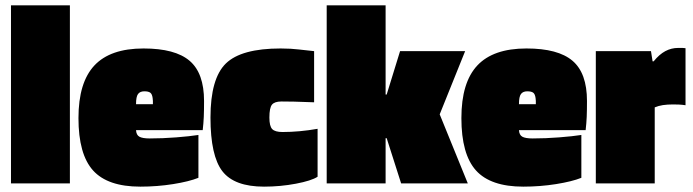

<svg xmlns="http://www.w3.org/2000/svg" viewBox="-20 -685 2588 717"><path d="M241 -665V0H21V-665Z M721 -181V-21Q686 -7 626.5 2.5Q567 12 504 12Q382 12 327.5 -48.5Q273 -109 273 -244Q273 -377 332.5 -440.5Q392 -504 516 -504Q634 -504 688 -458Q742 -412 742 -308Q742 -272 741 -248.5Q740 -225 737 -199H488Q489 -181 500.5 -174.5Q512 -168 539 -168Q587 -168 638 -172Q689 -176 721 -181ZM550 -319Q548 -334 541 -339Q534 -344 519 -344Q503 -344 495.5 -334Q488 -324 488 -296H551Q551 -303 551 -308Q551 -313 550 -319Z M1166 -204V-25Q1143 -10 1085 1Q1027 12 966 12Q855 12 810.5 -45.5Q766 -103 766 -246Q766 -392 823.5 -448Q881 -504 1028 -504Q1047 -504 1065 -503Q1083 -502 1153 -494V-303Q1108 -305 1077.5 -305.5Q1047 -306 1031 -306Q1005 -306 995.5 -294Q986 -282 986 -246Q986 -214 996.5 -203Q1007 -192 1035 -192Q1066 -192 1099 -195Q1132 -198 1166 -204Z M1420 -169V0H1200V-665H1420V-332H1424L1474 -494H1717L1622 -258L1727 0H1478L1424 -169Z M2151 -181V-21Q2116 -7 2056.5 2.5Q1997 12 1934 12Q1812 12 1757.5 -48.5Q1703 -109 1703 -244Q1703 -377 1762.5 -440.5Q1822 -504 1946 -504Q2064 -504 2118 -458Q2172 -412 2172 -308Q2172 -272 2171 -248.5Q2170 -225 2167 -199H1918Q1919 -181 1930.5 -174.5Q1942 -168 1969 -168Q2017 -168 2068 -172Q2119 -176 2151 -181ZM1980 -319Q1978 -334 1971 -339Q1964 -344 1949 -344Q1933 -344 1925.5 -334Q1918 -324 1918 -296H1981Q1981 -303 1981 -308Q1981 -313 1980 -319Z M2425 0H2205V-494H2411L2417 -456H2421Q2442 -482 2464.5 -494Q2487 -506 2512 -506Q2524 -506 2529 -506Q2534 -506 2540 -505V-292Q2527 -294 2516 -294.5Q2505 -295 2494 -295Q2472 -295 2455.5 -292.5Q2439 -290 2425 -284Z"/></svg>

Font: Blinker Black
Style: Regular
Weight: 900
Designer: Juergen Huber
Foundry: supertype
Version: Version 1.017;hotconv 1.0.117;makeotfexe 2.5.65602